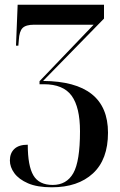

<svg xmlns="http://www.w3.org/2000/svg" viewBox="-20 -556 512 816"><path d="M200 240Q138 240 99 223Q60 206 41 180Q22 154 22 126Q22 95 41 77Q60 59 98 59Q98 149 122 189.5Q146 230 204 230Q263 230 291.5 180Q320 130 320 2Q320 -100 284.5 -149Q249 -198 166 -198H148V-211L378 -451H125Q90 -451 76 -437Q62 -423 60 -386L58 -362H48L55 -536H422V-477L163 -212Q439 -210 439 8Q439 122 375 181Q311 240 200 240Z"/></svg>

Font: Noto Serif Display Condensed SemiBold
Style: Regular
Weight: 600
Width: 3
Designer: Monotype Design Team
Foundry: Monotype Imaging Inc.
Version: Version 2.009